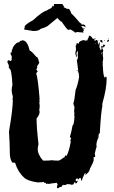

<svg xmlns="http://www.w3.org/2000/svg" viewBox="-20 -916 579 979"><path d="M436 -733.9H438Q444.8 -731.9 453.6 -718.3H459.5Q460.4 -718.3 467.3 -720.2V-716.3H461.4V-708.5H465.3L471.2 -712.4H475.1Q475.1 -706.5 479 -706.5V-704.6L477.1 -700.7Q481 -700.7 481 -689H482.9L484.9 -698.7H488.8L486.8 -675.3L492.7 -663.6Q490.7 -663.6 490.7 -661.6L494.6 -659.7H496.6V-669.4H500.5Q503.4 -669.4 506.3 -659.7L504.4 -646V-634.3Q504.4 -626.5 506.3 -618.7Q504.4 -597.2 502.4 -597.2L504.4 -593.3V-587.4Q504.4 -585.4 502.4 -585.4Q504.4 -581.5 504.4 -579.6Q506.3 -521 516.1 -519V-524.9H518.1Q523.9 -524.9 523.9 -517.1Q523.9 -464.4 502.4 -390.1Q502.4 -382.3 500.5 -382.3L502.4 -378.4Q494.6 -342.3 488.8 -235.8Q484.9 -233.9 482.9 -233.9L484.9 -224.1L481 -226.1V-220.2Q484.9 -220.2 484.9 -218.3Q472.7 -201.2 471.2 -175.3Q473.1 -171.4 473.1 -169.4Q469.2 -160.6 463.4 -132.3Q465.3 -125 465.3 -116.7Q461.9 -114.7 457.5 -114.7V-99.1Q457.5 -91.3 438 -54.2Q438 -41.5 414.6 -22.9V-24.9Q418.5 -29.8 418.5 -30.8Q416.5 -30.8 412.6 -32.7Q397 0.5 397 4.4H393.1V-7.3H383.3Q383.3 -1.5 379.4 -1.5Q375.5 -1.5 375.5 -7.3Q365.7 -5.9 365.7 6.3Q367.7 6.3 371.6 8.3Q372.1 4.4 375.5 4.4V6.3Q375.5 17.1 365.7 20Q363.8 16.1 363.8 14.2H357.9Q357.9 25.9 346.2 25.9Q332.5 24.4 332.5 22L328.6 23.9L324.7 22Q314.9 27.8 309.1 27.8H305.2L301.3 25.9Q293.5 33.2 293.5 37.6H283.7Q281.7 43.5 272 43.5L270 39.6Q273.9 24.9 273.9 22Q270 22 270 16.1Q233.9 20 229 22Q225.1 20 223.1 20L219.2 22Q213.4 22 213.4 16.1H209.5L205.6 18.1V12.2Q178.7 14.2 172.4 14.2Q118.7 6.3 102.1 -11.2Q71.3 -39.1 57.1 -85.4Q53.2 -87.4 51.3 -87.4Q47.4 -85.4 45.4 -85.4Q29.8 -100.1 29.8 -140.1V-151.9Q29.8 -178.7 25.9 -245.6Q45.4 -359.4 45.4 -405.8Q45.4 -407.7 43.5 -407.7L45.4 -417.5V-423.3Q39.6 -442.4 39.6 -456.5Q39.6 -470.7 43.5 -481.9Q39.1 -565.9 27.8 -565.9Q23.9 -574.2 23.9 -575.7L25.9 -579.6Q22 -591.8 18.1 -597.2V-603Q18.1 -607.9 25.9 -608.9Q32.2 -605 35.6 -605L39.6 -610.8V-630.4Q33.7 -638.2 33.7 -642.1Q35.6 -646 35.6 -647.9Q33.7 -647.9 33.7 -649.9H35.6L39.6 -647.9Q39.6 -655.8 41.5 -655.8L39.6 -659.7V-661.6Q43.9 -661.6 45.4 -673.3Q60.5 -700.7 78.6 -700.7L82.5 -708.5L86.4 -706.5L92.3 -710.4H94.2Q119.6 -710.4 131.3 -657.7Q139.2 -657.7 164.6 -626.5Q174.3 -626.5 178.2 -601.1Q180.2 -601.1 180.2 -599.1Q180.2 -592.3 168.5 -577.6L170.4 -573.7Q168 -564 164.6 -564L172.4 -550.3Q170.4 -550.3 164.6 -542.5Q174.3 -512.2 182.1 -409.7Q182.1 -407.7 180.2 -407.7L182.1 -397.9Q182.1 -394 180.2 -394L182.1 -380.4V-370.6Q182.1 -363.8 180.2 -353Q182.1 -349.1 182.1 -347.2Q182.1 -329.6 166.5 -312Q166.5 -265.1 176.3 -181.2Q172.4 -163.6 172.4 -155.8Q172.4 -127.9 199.7 -97.2H217.3Q232.4 -97.2 244.6 -99.1Q254.4 -97.2 270 -97.2H277.8Q285.2 -97.2 305.2 -112.8Q311 -112.8 311 -122.6H314.9L318.8 -120.6Q331.5 -141.6 340.3 -190.9V-194.8Q338.4 -198.7 338.4 -200.7Q342.3 -207 342.3 -212.4Q339.4 -212.4 336.4 -218.3Q344.2 -242.7 350.1 -276.9Q356.9 -276.9 359.9 -321.8L357.9 -331.5L359.9 -335.4Q357.9 -343.3 357.9 -349.1Q357.9 -353.5 359.9 -370.6Q354 -381.3 354 -392.1Q358.4 -392.1 365.7 -458.5Q375.5 -478.5 383.3 -522.9Q381.3 -543.5 381.3 -546.4H377.4V-550.3Q377.4 -552.2 379.4 -552.2L371.6 -610.8Q377.4 -610.8 377.4 -630.4Q377.4 -632.3 375.5 -636.2Q377.4 -640.1 377.4 -642.1L375.5 -655.8H373.5Q373.5 -650.9 369.6 -646Q371.6 -635.3 371.6 -628.4V-626.5H367.7Q367.7 -633.3 363.8 -644Q367.7 -661.6 367.7 -667.5Q367.7 -668.9 365.7 -679.2Q371.6 -693.8 371.6 -696.8H373.5Q374.5 -696.8 379.4 -692.9H381.3Q381.3 -708 410.6 -712.4Q412.6 -708.5 412.6 -706.5H416.5V-712.4H420.4V-708.5H424.3Q424.3 -710.4 434.1 -730Q432.1 -730 432.1 -731.9ZM529.8 -720.2H533.7V-718.3H529.8ZM533.7 -714.4 535.6 -710.4V-708.5Q535.6 -705.6 529.8 -702.6Q525.9 -702.6 525.9 -706.5Q525.9 -709.5 533.7 -714.4ZM498.5 -712.4 502.4 -706.5V-698.7H500.5Q491.7 -702.6 490.7 -706.5V-710.4Q491.7 -710.4 498.5 -712.4ZM514.2 -712.4V-708.5H510.3Q510.7 -712.4 514.2 -712.4ZM479 -710.4H481V-706.5H479ZM467.3 -696.8V-692.9H469.2V-696.8ZM506.3 -689Q509.8 -687 516.1 -687V-685.1Q511.2 -673.3 500.5 -673.3H494.6V-675.3Q497.6 -683.1 500.5 -683.1Q501 -679.2 504.4 -679.2H506.3V-681.2Q504.4 -685.1 504.4 -687Q506.3 -687 506.3 -689ZM498.5 -649.9V-646Q502.4 -646 502.4 -649.9ZM496.6 -644V-640.1H500.5V-644ZM371.6 -558.1H375.5V-554.2H371.6ZM479 -218.3V-214.4H481V-218.3ZM404.3 -750 371.1 -752.9Q370.6 -750 366.7 -750H362.3Q362.3 -752.4 340.3 -765.6L329.6 -764.2H327.1Q321.8 -764.2 294.4 -805.2Q289.1 -805.2 272.5 -824.2L222.7 -783.2Q208.5 -774.4 187.5 -769Q178.7 -757.8 149.9 -757.8L103 -765.6Q104.5 -776.9 107.4 -776.9L105.5 -780.3Q105.5 -789.1 148.9 -813.5Q199.2 -859.9 219.2 -862.3Q219.2 -864.7 238.8 -873.5Q247.1 -878.9 247.1 -886.2H251.5V-882.8H253.9Q255.9 -891.6 255.9 -895.5H299.3Q299.3 -886.2 306.2 -886.2V-882.8L303.7 -879.9L323.7 -870.1L328.1 -871.6Q335.9 -870.6 343.3 -848.1Q362.3 -830.1 382.8 -805.2Q386.2 -799.8 395.5 -794.4V-791H406.7Q415.5 -788.6 415.5 -780.3V-776.9H413.1Q413.1 -783.2 395.5 -783.2L393.6 -780.3Q400.9 -780.3 402.3 -769Q407.7 -772 408.7 -772H413.1Q404.3 -765.1 404.3 -764.2L408.7 -759.3V-757.8H406.7L402.3 -759.3V-757.8L406.7 -751.5Q404.3 -751.5 404.3 -750Z"/></svg>

Font: Mister Brush
Style: Regular
Weight: 400
Designer: GGBotNet
Foundry: GGBotNet
Version: 1.00